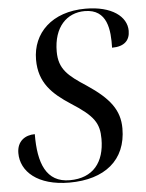

<svg xmlns="http://www.w3.org/2000/svg" viewBox="-53 -767 625 820"><g transform="rotate(-5 260.0 -357.0)"><path d="M212 10C363 10 457 -65 457 -201C457 -279 417 -332 321 -396C244 -446 206 -477 206 -552C206 -657 263 -714 340 -714C438 -714 445 -623 443 -548C497 -548 520 -574 520 -614C520 -675 457 -724 344 -724C200 -724 115 -639 115 -525C115 -426 170 -375 247 -325C343 -264 364 -231 364 -164C364 -65 315 0 214 0C113 0 81 -84 82 -209C41 -209 5 -186 5 -134C5 -56 75 10 212 10Z"/></g></svg>

Font: Noto Serif Display SemiCondensed
Style: Italic
Weight: 400
Width: 4
Italic angle: -12°
Designer: Monotype Design Team
Foundry: Monotype Imaging Inc.
Version: Version 2.009